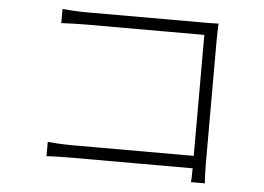

<svg xmlns="http://www.w3.org/2000/svg" viewBox="-49 -735 1098 800"><g transform="rotate(5 500.0 -335.0)"><path d="M835 1C834 -6 832 -47 832 -83V-599C832 -618 833 -646 834 -667C812 -666 789 -666 767 -666H282C251 -666 212 -668 181 -671V-612C202 -613 249 -615 283 -615H779V-109H271C231 -109 189 -112 168 -114V-54C191 -56 230 -57 272 -57H779C779 -29 778 -5 777 1Z"/></g></svg>

Font: Source Han Sans SC Light
Style: Regular
Weight: 300
Designer: Ryoko NISHIZUKA (kana & ideographs); Paul D. Hunt (Latin, Greek & Cyrillic); Wenlong ZHANG (bopomofo); Sandoll Communica
Foundry: Adobe Systems Incorporated
Version: Version 1.004;PS 1.004;hotconv 1.0.82;makeotf.lib2.5.63406